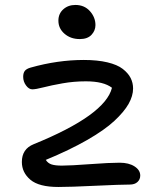

<svg xmlns="http://www.w3.org/2000/svg" viewBox="-20 -765 647 772"><path d="M300.8 -607.9Q264.2 -607.9 239.5 -629.2Q214.8 -650.4 214.8 -682.1Q214.8 -710 234.4 -727.5Q253.9 -745.1 283.2 -745.1Q319.3 -745.1 341.6 -720.2Q363.8 -695.3 363.8 -664.1Q363.8 -642.1 347.9 -625Q332 -607.9 300.8 -607.9ZM214.8 -13.2Q136.7 -13.2 102.3 -42.2Q67.9 -71.3 67.9 -113.8Q67.9 -166 115.2 -185.1Q403.3 -302.2 430.2 -412.1Q396.5 -438 325.2 -438Q276.9 -438 231.4 -429.9Q186 -421.9 154.8 -413.8Q123.5 -405.8 109.9 -405.8Q96.2 -405.8 84.7 -421.4Q73.2 -437 73.2 -456.1Q73.2 -471.2 79.6 -479.7Q85.9 -488.3 103 -493.2Q211.9 -523.9 316.9 -523.9Q371.6 -523.9 411.6 -514.4Q451.7 -504.9 473.4 -488Q495.1 -471.2 505.1 -451.7Q515.1 -432.1 515.1 -409.2Q515.1 -379.4 497.1 -347.4Q479 -315.4 439.7 -278.8Q400.4 -242.2 330.1 -201.9Q259.8 -161.6 164.1 -122.1Q172.9 -108.4 187.5 -103.8Q202.1 -99.1 229 -99.1Q263.7 -99.1 342.3 -105Q420.9 -110.8 460.9 -110.8Q498 -110.8 521 -95.9Q543.9 -81.1 543.9 -59.1Q543.9 -43.5 532.7 -33.2Q521.5 -22.9 502 -22.9Q465.3 -22.9 364 -18.1Q262.7 -13.2 214.8 -13.2Z"/></svg>

Font: Shantell Sans Bouncy
Style: Regular
Weight: 400
Designer: Stephen Nixon, Anya Danilova, Shantell Martin
Foundry: Arrow Type
Version: Version 1.006;[9816181b4]